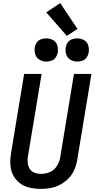

<svg xmlns="http://www.w3.org/2000/svg" viewBox="-20 -1213 616 1241"><path d="M243 8Q275 8 307.5 2Q340 -4 370 -20Q400 -36 424 -61Q448 -86 461 -117Q474 -148 479 -179L571 -735H458L369 -195Q364 -167 347.5 -140Q331 -113 302.5 -101Q274 -89 245 -89Q223 -89 203 -96.5Q183 -104 172 -122Q161 -140 159 -161.5Q157 -183 161 -205L249 -735H136L51 -221Q45 -184 47 -148Q49 -112 65 -81Q81 -50 108.5 -29Q136 -8 171.5 0Q207 8 243 8ZM479 -815Q495 -815 512 -820.5Q529 -826 539.5 -841Q550 -856 553 -872Q557 -896 550.5 -919Q544 -942 523.5 -953.5Q503 -965 479 -965Q463 -965 446 -959.5Q429 -954 418.5 -939.5Q408 -925 405 -908Q401 -884 408 -861.5Q415 -839 435 -827Q455 -815 479 -815ZM279 -815Q295 -815 312 -820.5Q329 -826 339.5 -841Q350 -856 353 -872Q357 -896 350.5 -919Q344 -942 323.5 -953.5Q303 -965 279 -965Q263 -965 246 -959.5Q229 -954 218.5 -939.5Q208 -925 205 -908Q201 -884 208 -861.5Q215 -839 235 -827Q255 -815 279 -815ZM412 -981 481 -1026 369 -1193 279 -1133Z"/></svg>

Font: Iosevka Sparkle SmBdObl
Style: Regular
Weight: 600
Italic angle: -9°
Designer: Belleve Invis
Foundry: Belleve Invis
Version: Version 4.5.0; ttfautohint (v1.8.3)